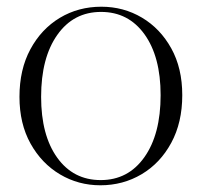

<svg xmlns="http://www.w3.org/2000/svg" viewBox="-20 -542 601 572"><path d="M279 10Q213.5 10 158.8 -22.5Q104 -55 71 -114.2Q38 -173.5 38 -253.5Q38 -335 70.5 -395.2Q103 -455.5 158.2 -488.8Q213.5 -522 282 -522Q348 -522 402.8 -489.5Q457.5 -457 490.2 -398Q523 -339 523 -258.5Q523 -177 490.2 -116.5Q457.5 -56 402 -23Q346.5 10 279 10ZM280 -5.5Q362 -5.5 410.2 -73.8Q458.5 -142 458.5 -258.5Q458.5 -373 410.5 -439.8Q362.5 -506.5 281 -506.5Q199 -506.5 150.8 -438.2Q102.5 -370 102.5 -253.5Q102.5 -139 150.5 -72.2Q198.5 -5.5 280 -5.5Z"/></svg>

Font: Newsreader 72pt Light
Style: Regular
Weight: 300
Designer: Hugues Gentile
Foundry: Production Type
Version: Version 1.003; ttfautohint (v1.8.3)